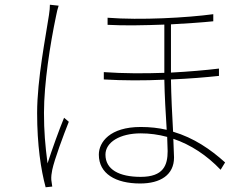

<svg xmlns="http://www.w3.org/2000/svg" viewBox="-20 -768 1040 812"><path d="M228 -744 191 -748C191 -737 190 -723 187 -704C174 -616 137 -433 137 -290C137 -155 153 -50 173 24L201 21C200 14 198 2 197 -7C196 -20 198 -36 201 -50C210 -93 249 -198 271 -253L251 -270C231 -222 199 -133 181 -77C171 -155 166 -213 166 -291C166 -415 192 -581 217 -700C220 -718 224 -731 228 -744ZM687 -189 689 -129C689 -70 672 -20 575 -20C484 -20 426 -51 426 -114C426 -167 488 -204 575 -204C613 -204 650 -199 687 -189ZM435 -693V-663C506 -659 593 -661 675 -664V-460C592 -457 503 -457 419 -463V-432C502 -427 591 -427 675 -431C676 -366 681 -283 685 -219C651 -227 614 -231 575 -231C445 -231 398 -167 398 -114C398 -34 468 8 573 8C658 8 716 -28 716 -102L713 -181C787 -156 855 -111 913 -50L932 -81C871 -136 800 -185 712 -211C708 -281 704 -364 703 -432C779 -435 850 -441 906 -447V-478C848 -471 778 -465 703 -461V-665C772 -669 835 -673 882 -678V-708C771 -693 574 -682 435 -693Z"/></svg>

Font: Harano Aji Gothic TW ExtraLight
Style: Regular
Weight: 250
Foundry: Masamichi Hosoda
Version: HaranoAjiGothicTW-ExtraLight version 20230610;ttx 4.39.4